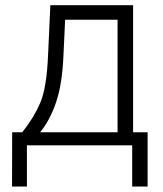

<svg xmlns="http://www.w3.org/2000/svg" viewBox="-20 -548 613 724"><path d="M64 -49.3Q106.9 -103 131.3 -159.2Q155.8 -215.3 161.1 -337.4L169.9 -528.3H481.9V-49.3H536.6V155.3H478.5V0H81.5V155.3H25.4L25.9 -49.3ZM219.2 -337.4Q214.8 -231.9 191.9 -163.6Q168.9 -95.2 131.3 -49.3H423.3V-473.6H225.6Z"/></svg>

Font: Franko
Style: Light
Weight: 300
Designer: Google
Version: Version 1.200310; 2013